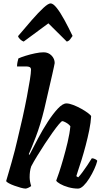

<svg xmlns="http://www.w3.org/2000/svg" viewBox="-20 -1107 599 1127"><path d="M131 0Q120 0 102 -5Q84 -10 64.5 -17Q45 -24 31.5 -31.5Q18 -39 16 -44Q21 -61 29.5 -90Q38 -119 48 -154Q58 -189 67 -224Q76 -259 82 -286Q98 -351 112.5 -416.5Q127 -482 138 -539.5Q149 -597 155.5 -638.5Q162 -680 162 -697Q162 -709 154.5 -713Q147 -717 134 -717H80Q80 -731 83 -744Q86 -757 88 -764Q103 -771 130 -779.5Q157 -788 186 -794Q215 -800 236 -800Q264 -800 282.5 -781Q301 -762 301 -737Q301 -733 297 -716.5Q293 -700 287 -671L240 -467Q217 -373 190 -303Q163 -233 149 -202L153 -198Q175 -241 202.5 -293Q230 -345 260.5 -392Q291 -439 319.5 -469.5Q348 -500 370 -500Q386 -500 409.5 -491Q433 -482 456.5 -469Q480 -456 496.5 -443.5Q513 -431 515 -425Q513 -388 504 -343.5Q495 -299 483 -253.5Q471 -208 459 -169.5Q447 -131 438 -105Q429 -79 428 -73L439 -66Q449 -76 463.5 -95.5Q478 -115 493 -137.5Q508 -160 519 -178Q528 -178 538.5 -173Q549 -168 551 -163Q546 -142 533.5 -114.5Q521 -87 504.5 -60.5Q488 -34 470.5 -17Q453 0 438 0Q410 0 381.5 -8Q353 -16 333 -27.5Q313 -39 310 -47Q315 -59 326.5 -93.5Q338 -128 351.5 -175Q365 -222 377 -272.5Q389 -323 393 -366Q383 -379 367.5 -387.5Q352 -396 346 -396Q341 -396 325.5 -377.5Q310 -359 288.5 -329Q267 -299 243.5 -263Q220 -227 198.5 -192Q177 -157 163 -130Q158 -115 156 -99.5Q154 -84 154 -67Q154 -44 163 -15Q157 -10 147.5 -5.5Q138 -1 131 0ZM119 -863Q109 -866 98.5 -876Q88 -886 86 -895Q128 -945 166.5 -989Q205 -1033 234 -1060Q263 -1087 277 -1087Q292 -1087 313 -1060.5Q334 -1034 357.5 -991Q381 -948 406 -896Q399 -886 391.5 -876Q384 -866 372 -863L264 -970Z"/></svg>

Font: Texturina ExtraBold
Style: Italic
Weight: 800
Italic angle: -11°
Designer: Guillermo Torres Carreño
Foundry: Omnibus-Type
Version: Version 1.002; ttfautohint (v1.8.3)